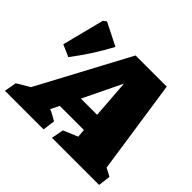

<svg xmlns="http://www.w3.org/2000/svg" viewBox="-162 -881 1080 1080"><g transform="rotate(45 377.5 -341.0)"><path d="M705 -98Q717 -92 729.5 -86Q742 -80 753 -73L744 0H369L383 -73L469 -109L465 -158H273L248 -107Q265 -100 281 -91Q297 -82 312 -73L302 0H-5L8 -73L84 -118L374 -660H622ZM328 -271H457L440 -502ZM113 -386 42 -417 106 -668 125 -682 260 -614Q196 -494 113 -386Z"/></g></svg>

Font: Piazzolla Black
Style: Italic
Weight: 900
Italic angle: -11.3°
Designer: Juan Pablo del Peral
Foundry: Huerta Tipografica
Version: Version 1.330